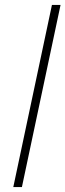

<svg xmlns="http://www.w3.org/2000/svg" viewBox="-20 -760 266 780"><path d="M69 0H34L191 -740H226Z"/></svg>

Font: Be Vietnam Pro Variable Thin
Style: Italic
Weight: 100
Italic angle: -12°
Designer: Lam Bao, Tony Le, Vietanh Nguyen
Foundry: Yellow Type Foundry
Version: Version 1.002